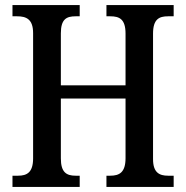

<svg xmlns="http://www.w3.org/2000/svg" viewBox="-20 -734 730 754"><path d="M29 0H293V-44H277C241 -44 219 -57 219 -112V-347H473V-113C473 -57 449 -44 413 -44H398V0H662V-44H640C606 -44 581 -56 581 -109V-602C581 -659 605 -670 640 -670H662V-714H398V-670H413C449 -670 473 -659 473 -602V-399H219V-603C219 -659 241 -670 277 -670H293V-714H29V-670H47C83 -670 110 -659 110 -604V-112C110 -57 86 -44 51 -44H29Z"/></svg>

Font: Noto Serif Ethiopic Condensed Medium
Style: Regular
Weight: 500
Width: 3
Designer: Monotype Design Team
Foundry: Monotype Imaging Inc.
Version: Version 2.102